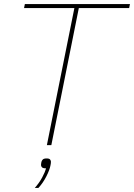

<svg xmlns="http://www.w3.org/2000/svg" viewBox="-20 -718 663 950"><path d="M619 -678H370L234 0H212L348 -678H99L103 -698H623ZM211 66Q224 66 228 71.5Q232 77 232 82Q232 86 231.5 90Q231 94 230 99Q226 122 209.5 154.5Q193 187 170 212H152Q175 186 189 159.5Q203 133 208 115Q193 115 188 110Q183 105 183 99Q183 97 183.5 92Q184 87 185 83Q187 76 192 71Q197 66 211 66Z"/></svg>

Font: IBM Plex Sans Thin
Style: Italic
Weight: 250
Italic angle: -11.31°
Designer: Mike Abbink, Paul van der Laan, Pieter van Rosmalen
Foundry: Bold Monday
Version: Version 3.201